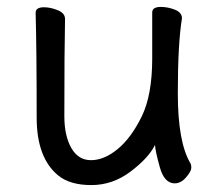

<svg xmlns="http://www.w3.org/2000/svg" viewBox="-20 -511 630 555"><path d="M148 -4Q86 -55 86 -171Q86 -368 83 -474Q83 -490 107 -490Q126 -490 147 -481.5Q168 -473 168 -456Q166 -368 166 -175Q166 -119 186 -83.5Q206 -48 243 -48Q281 -48 320 -80Q359 -112 389.5 -174Q420 -236 420 -342V-475Q420 -491 445 -491Q465 -491 485.5 -483Q506 -475 506 -458Q494 -385 494 -241Q494 -99 531 -38Q533 -34 533 -26Q533 -16 518 1.5Q503 19 485 19Q455 19 442 -27.5Q429 -74 428 -92Q410 -55 358 -15.5Q306 24 244 24Q182 24 148 -4Z"/></svg>

Font: ToneOZ-Pinyin-WenKai-Medium
Style: Medium
Weight: 700
Designer: Fontworks Inc.
Foundry: ToneOZ
Version: Version 0.240331